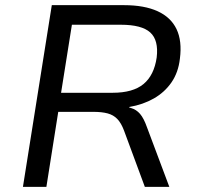

<svg xmlns="http://www.w3.org/2000/svg" viewBox="-20 -725 769 745"><path d="M69 0 181 -705H461Q540 -705 591.5 -681.5Q643 -658 665 -612Q687 -566 678 -497Q672 -444 645.5 -405.5Q619 -367 577 -343Q535 -319 482 -310L481 -308L488 -306Q509 -300 523.5 -283Q538 -266 550 -232L637 0H542L461 -219Q450 -248 435 -263.5Q420 -279 397.5 -285Q375 -291 342 -291H206L160 0ZM217 -365H417Q496 -365 537 -399Q578 -433 588 -502Q596 -569 563 -599Q530 -629 449 -629H259Z"/></svg>

Font: Nunito Sans 7pt
Style: Italic
Weight: 400
Italic angle: -9°
Designer: Vernon Adams
Foundry: Vernon Adams
Version: Version 3.101;gftools[0.9.27]